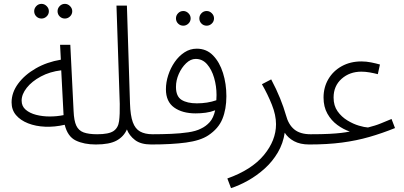

<svg xmlns="http://www.w3.org/2000/svg" viewBox="-20 -743 2090 994"><path d="M316 -647Q300 -647 289 -658Q278 -669 278 -685Q278 -700 289 -711.5Q300 -723 316 -723Q331 -723 342.5 -711.5Q354 -700 354 -685Q354 -669 342.5 -658Q331 -647 316 -647ZM195 -647Q179 -647 168 -658Q157 -669 157 -685Q157 -700 168 -711.5Q179 -723 195 -723Q210 -723 221.5 -711.5Q233 -700 233 -685Q233 -669 221.5 -658Q210 -647 195 -647Z M476 5Q415 5 372.5 -15.5Q330 -36 315 -97Q263 -85 214 -87Q165 -89 125.5 -104.5Q86 -120 63 -147Q40 -174 40 -213Q40 -264 74 -310Q108 -356 165.5 -389Q223 -422 295 -434L291 -511H344L361 -168Q363 -118 375 -92.5Q387 -67 413 -57.5Q439 -48 483 -48Q496 -48 502 -40.5Q508 -33 508 -23Q508 -13 499 -4Q490 5 476 5ZM92 -222Q92 -193 113 -175Q134 -157 167 -148.5Q200 -140 237.5 -140Q275 -140 309 -147V-148L297 -379Q238 -372 191.5 -347Q145 -322 118.5 -288.5Q92 -255 92 -222Z M476 5 483 -48Q543 -48 567.5 -64.5Q592 -81 596.5 -116Q601 -151 600 -205L583 -714H637L653 -207Q655 -145 667.5 -110.5Q680 -76 705.5 -62Q731 -48 770 -48Q783 -48 789 -40.5Q795 -33 795 -23Q795 -13 786 -4Q777 5 763 5Q709 5 679 -18Q649 -41 637 -73Q621 -36 584 -15.5Q547 5 476 5Z M1050 -610Q1034 -610 1023 -621Q1012 -632 1012 -648Q1012 -663 1023 -674.5Q1034 -686 1050 -686Q1065 -686 1076.5 -674.5Q1088 -663 1088 -648Q1088 -632 1076.5 -621Q1065 -610 1050 -610ZM929 -610Q913 -610 902 -621Q891 -632 891 -648Q891 -663 902 -674.5Q913 -686 929 -686Q944 -686 955.5 -674.5Q967 -663 967 -648Q967 -632 955.5 -621Q944 -610 929 -610Z M763 5 770 -48Q818 -48 866 -50Q914 -52 954.5 -58Q995 -64 1020 -77Q1046 -89 1065.5 -110.5Q1085 -132 1094 -172Q1071 -163 1045 -159.5Q1019 -156 993 -156Q924 -156 881.5 -186.5Q839 -217 839 -281Q839 -317 851 -354Q863 -391 884.5 -422Q906 -453 935 -472Q964 -491 999 -491Q1049 -491 1083 -456Q1117 -421 1134.5 -365Q1152 -309 1152 -245Q1152 -178 1131.5 -127.5Q1111 -77 1058 -42Q1017 -15 943 -5Q869 5 763 5ZM891 -293Q891 -244 920 -226Q949 -208 999 -208Q1054 -208 1100 -224Q1101 -237 1101 -251Q1101 -297 1088.5 -340Q1076 -383 1052 -410.5Q1028 -438 993 -438Q967 -438 943.5 -415.5Q920 -393 905.5 -360Q891 -327 891 -293Z M1176 231 1157 181Q1283 136 1346 60Q1409 -16 1409 -100Q1409 -147 1387.5 -201Q1366 -255 1336 -307L1384 -332Q1411 -281 1430 -234Q1449 -187 1460 -148Q1473 -98 1503.5 -73Q1534 -48 1588 -48Q1601 -48 1607 -40.5Q1613 -33 1613 -23Q1613 -13 1604 -4Q1595 5 1581 5Q1534 5 1502.5 -12Q1471 -29 1454 -56Q1446 -1 1418.5 46Q1391 93 1350.5 129.5Q1310 166 1264.5 191.5Q1219 217 1176 231Z M1581 5 1588 -48Q1647 -48 1684.5 -50Q1722 -52 1747 -55Q1772 -58 1791 -62Q1758 -73 1726.5 -96Q1695 -119 1675 -154.5Q1655 -190 1655 -238Q1655 -291 1680 -333.5Q1705 -376 1749.5 -400.5Q1794 -425 1851 -425Q1876 -425 1901 -420Q1926 -415 1947 -409L1936 -359Q1917 -364 1894.5 -368Q1872 -372 1851 -372Q1790 -372 1748.5 -335Q1707 -298 1707 -238Q1707 -196 1727.5 -167Q1748 -138 1778.5 -119.5Q1809 -101 1838 -92.5Q1867 -84 1885 -83Q1907 -89 1920.5 -93Q1934 -97 1952.5 -104.5Q1971 -112 2007 -127L2025 -80Q1958 -53 1892 -34Q1826 -15 1751 -5Q1676 5 1581 5Z"/></svg>

Font: Noto Sans Arabic Light
Style: Regular
Weight: 300
Designer: Monotype Design Team, Nadine Chahine, Nizar Qandah and Khaled Hosny
Foundry: Monotype Imaging Inc.
Version: Version 2.012; ttfautohint (v1.8.4.7-5d5b)